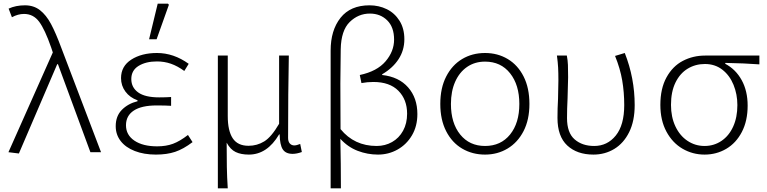

<svg xmlns="http://www.w3.org/2000/svg" viewBox="-20 -830 4181 1047"><path d="M26 0 268 -544 259 -571Q225 -669 193.5 -711.5Q162 -754 111 -754Q78 -754 45 -736L27 -783Q66 -801 116 -801Q164 -801 198 -774.5Q232 -748 258 -699.5Q284 -651 314 -570L531 0H473L296 -480H292L83 7Z M611 -142Q611 -197 644.5 -231Q678 -265 730 -278V-283Q688 -298 664 -330.5Q640 -363 640 -404Q640 -469 696 -505Q752 -541 836 -541Q927 -541 1009 -482L985 -443Q948 -470 912 -482.5Q876 -495 836 -495Q775 -495 735.5 -470.5Q696 -446 696 -399Q696 -353 733.5 -326Q771 -299 848 -299Q885 -299 913 -301V-253Q884 -255 834 -255Q752 -255 709.5 -227Q667 -199 667 -147Q667 -94 713 -63Q759 -32 837 -32Q886 -32 923.5 -46Q961 -60 1005 -94L1030 -55Q980 -17 935 -2Q890 13 830 13Q765 13 715 -6.5Q665 -26 638 -61Q611 -96 611 -142ZM840 -810H896L901 -804L834 -616H793Z M1168 -527H1222V-197Q1222 -117 1249 -76Q1276 -35 1335 -35Q1382 -35 1421 -59Q1460 -83 1502 -155V-527H1555Q1551 -326 1551 -78Q1551 -58 1560.5 -47.5Q1570 -37 1585 -37Q1597 -37 1617 -45L1626 -1Q1598 9 1576 9Q1538 9 1522 -15.5Q1506 -40 1505 -97H1502Q1437 13 1337 13Q1294 13 1265 -1Q1236 -15 1216 -52Q1216 24 1217 80Q1218 136 1222 197H1168Z M1995 -801Q2046 -801 2089 -780Q2132 -759 2158.5 -717Q2185 -675 2185 -616Q2185 -556 2153.5 -507.5Q2122 -459 2064 -425V-421Q2155 -411 2205.5 -353.5Q2256 -296 2256 -208Q2256 -142 2226.5 -92Q2197 -42 2148 -14.5Q2099 13 2041 13Q1984 13 1930.5 -7.5Q1877 -28 1836 -73Q1839 64 1839 197H1783V-554Q1783 -665 1837 -733Q1891 -801 1995 -801ZM2200 -210Q2200 -287 2152.5 -335Q2105 -383 2016 -383Q1983 -383 1951 -377L1942 -421Q2036 -441 2082.5 -495.5Q2129 -550 2129 -614Q2129 -682 2091.5 -719Q2054 -756 1997 -756Q1934 -756 1887 -710Q1840 -664 1838 -561Q1836 -435 1836 -374L1837 -126Q1912 -34 2034 -34Q2080 -34 2118 -55.5Q2156 -77 2178 -117Q2200 -157 2200 -210Z M2381 -263Q2381 -350 2413 -412.5Q2445 -475 2500 -508Q2555 -541 2625 -541Q2694 -541 2749 -508Q2804 -475 2835.5 -412.5Q2867 -350 2867 -263Q2867 -177 2835 -115Q2803 -53 2748 -20Q2693 13 2625 13Q2556 13 2500.5 -19.5Q2445 -52 2413 -114.5Q2381 -177 2381 -263ZM2812 -263Q2812 -367 2761.5 -430.5Q2711 -494 2625 -494Q2569 -494 2527 -465Q2485 -436 2462 -384Q2439 -332 2439 -263Q2439 -159 2489.5 -96.5Q2540 -34 2625 -34Q2711 -34 2761.5 -96.5Q2812 -159 2812 -263Z M3020 -187Q3020 -239 3023 -290Q3025 -358 3025 -392Q3025 -433 3023.5 -461.5Q3022 -490 3017 -527H3071Q3076 -501 3077 -476Q3078 -451 3078 -408L3075 -294Q3072 -236 3072 -186Q3072 -106 3113.5 -70Q3155 -34 3220 -34Q3292 -34 3338 -91Q3384 -148 3384 -257Q3384 -327 3373 -391.5Q3362 -456 3334 -525L3387 -541Q3441 -404 3441 -257Q3441 -170 3411 -109.5Q3381 -49 3330 -18Q3279 13 3216 13Q3127 13 3073.5 -36.5Q3020 -86 3020 -187Z M3581 -258Q3581 -347 3614.5 -408Q3648 -469 3703.5 -498Q3759 -527 3825 -527H4121V-479Q4041 -485 3935 -487V-482Q3992 -452 4024.5 -393Q4057 -334 4057 -254Q4057 -171 4025.5 -110.5Q3994 -50 3940.5 -18.5Q3887 13 3822 13Q3757 13 3702 -19Q3647 -51 3614 -112.5Q3581 -174 3581 -258ZM4001 -257Q4001 -316 3980 -367.5Q3959 -419 3919 -450Q3879 -481 3824 -481Q3772 -481 3730 -455.5Q3688 -430 3663.5 -380Q3639 -330 3639 -258Q3639 -192 3663 -141Q3687 -90 3729 -62Q3771 -34 3822 -34Q3873 -34 3914 -61.5Q3955 -89 3978 -139.5Q4001 -190 4001 -257Z"/></svg>

Font: Nebula Sans Light
Style: Regular
Weight: 300
Designer: Paul D. Hunt for Adobe (as Source Sans)
Foundry: Nebula Entertainment & Broadcasting LLC
Version: Version 1.010